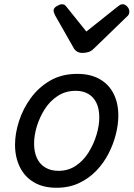

<svg xmlns="http://www.w3.org/2000/svg" viewBox="-20 -868 631 907"><path d="M247 19Q184 19 140 -7Q96 -33 73.5 -79.5Q51 -126 51 -184Q51 -238 70 -296.5Q89 -355 126 -405.5Q163 -456 217.5 -487.5Q272 -519 345 -519Q407 -519 450.5 -494.5Q494 -470 516.5 -425.5Q539 -381 539 -322Q539 -281 527.5 -234.5Q516 -188 493 -143Q470 -98 435 -61.5Q400 -25 353 -3Q306 19 247 19ZM256 -61Q303 -61 339 -85.5Q375 -110 399 -149Q423 -188 436 -231.5Q449 -275 449 -313Q449 -354 435.5 -382Q422 -410 397 -424.5Q372 -439 338 -439Q290 -439 253 -415Q216 -391 191.5 -352.5Q167 -314 154 -271Q141 -228 141 -190Q141 -149 155 -120Q169 -91 195 -76Q221 -61 256 -61ZM560 -848Q571 -848 581 -837Q591 -826 591 -814Q591 -805 588 -799.5Q585 -794 580 -790L425 -640Q412 -627 399 -622.5Q386 -618 369 -618Q355 -618 344 -624.5Q333 -631 327 -643L240 -796Q236 -804 234.5 -809Q233 -814 233 -818Q233 -830 248 -839Q263 -848 272 -848Q282 -848 287.5 -843Q293 -838 298 -831L388 -719L531 -833Q538 -838 544.5 -843Q551 -848 560 -848Z"/></svg>

Font: Playwrite TZ
Style: Regular
Weight: 400
Designer: Veronika Burian, José Scaglione
Foundry: TypeTogether
Version: Version 1.002